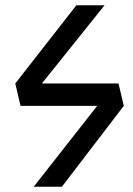

<svg xmlns="http://www.w3.org/2000/svg" viewBox="-20 -709 504 729"><path d="M450 -307 215 0H108L349 -307H58L38 -392L270 -689H377L139 -392H430Z"/></svg>

Font: Fira Sans
Style: Italic
Weight: 400
Italic angle: -8°
Designer: bBox Type GmbH & Carrois Corporate GbR & Edenspiekermann AG
Foundry: bBox Type GmbH & Carrois Corporate GbR & Edenspiekermann AG
Version: Version 4.301